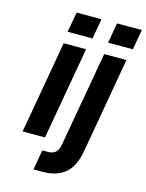

<svg xmlns="http://www.w3.org/2000/svg" viewBox="-126 -748 764 1002"><g transform="rotate(15 256.5 -247.5)"><path d="M379 -672H513L494 -563H360ZM161 -672H295L276 -563H141ZM174 69H205Q229 69 244 57Q259 45 265 13L356 -500H476L385 19Q369 105 323 141Q277 177 202 177H155ZM137 -500H258L170 0H49Z"/></g></svg>

Font: Overused Grotesk SemiBold
Style: Italic
Weight: 600
Italic angle: -10°
Version: Version 0.003